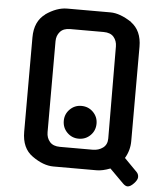

<svg xmlns="http://www.w3.org/2000/svg" viewBox="-58 -845 817 963"><g transform="rotate(5 350.5 -363.0)"><path d="M80 -160V-635Q80 -716 134 -755H133Q189 -794 241 -794H459Q507 -794 566 -755H565Q619 -716 619 -635V-160Q619 -113 595 -73L659 -8Q669 2 669 17Q669 31 651.5 49.5Q634 68 620 68Q609 68 596 55L527 -14Q488 1 459 1H241Q190 1 134 -39Q80 -77 80 -160ZM265 -693Q231 -693 214 -673.5Q197 -654 197 -626V-168Q197 -139 214 -119.5Q231 -100 265 -100H430Q460 -100 481.5 -116Q503 -132 503 -163L501 -626Q501 -654 484.5 -673.5Q468 -693 433 -693ZM355 -149Q321 -149 297 -173Q273 -197 273 -232Q273 -266 297 -290Q321 -314 355 -314Q390 -314 414 -290Q438 -266 438 -232Q438 -197 414 -173Q390 -149 355 -149Z"/></g></svg>

Font: Gugi Cyrillic
Style: Regular
Weight: 400
Foundry: TAE System & Typefaces Co.
Version: Version 3.10 September 15, 2020